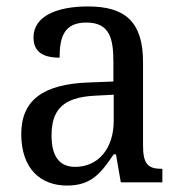

<svg xmlns="http://www.w3.org/2000/svg" viewBox="-20 -566 563 596"><path d="M188 10C265 10 294 -30 333 -87H340L355 0H484V-42H481C439 -42 424 -58 424 -114V-373C424 -500 367 -546 253 -546C157 -546 84 -516 84 -450C84 -406 112 -387 165 -387C165 -451 179 -496 248 -496C321 -496 332 -446 332 -373V-313L256 -310C115 -305 46 -256 46 -150C46 -41 107 10 188 10ZM213 -48C163 -48 140 -83 140 -145C140 -223 173 -264 275 -269L333 -272V-191C333 -106 286 -48 213 -48Z"/></svg>

Font: Noto Serif Georgian SemiCondensed
Style: Regular
Weight: 400
Width: 4
Designer: Monotype Design Team, Akaki Razmadze
Foundry: Google LLC
Version: Version 2.003